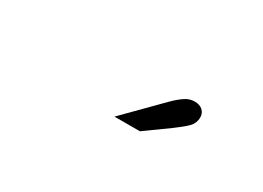

<svg xmlns="http://www.w3.org/2000/svg" viewBox="-19 -882 669 488"><g transform="rotate(30 316.0 -638.5)"><path d="M304.3 -570.7 406.2 -673.7Q421.3 -688.6 434.3 -697.2Q447.3 -705.9 462.1 -705.9Q477.3 -705.9 485.8 -697.9Q494.2 -689.9 494.2 -678.1Q494.2 -660.6 482.1 -648.5Q470 -636.5 445.8 -618.9L378.8 -570.7Z"/></g></svg>

Font: Atkinson Hyperlegible Mono ExtraLight
Style: Italic
Weight: 200
Italic angle: -12°
Monospace: yes
Designer: Elliott Scott, Megan Eiswerth, Linus Boman, Theodore Petrosky, Letters from Sweden
Foundry: Applied Design Works, Letters from Sweden
Version: Version 2.001